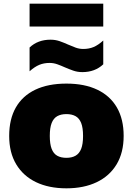

<svg xmlns="http://www.w3.org/2000/svg" viewBox="-20 -1014 722 1045"><path d="M341.5 11Q246 11 176.2 -22.5Q106.5 -56 68.2 -119.8Q30 -183.5 30 -274Q30 -365.5 66.2 -429Q102.5 -492.5 172.2 -525.8Q242 -559 341.5 -559Q440.5 -559 510.2 -525.5Q580 -492 616.5 -428.5Q653 -365 653 -274.5Q653 -183.5 614.8 -119.8Q576.5 -56 506.5 -22.5Q436.5 11 341.5 11ZM341.5 -155Q371 -155 391.2 -166.5Q411.5 -178 421.8 -204Q432 -230 432 -274Q432 -318.5 421.8 -344.5Q411.5 -370.5 391.2 -381.8Q371 -393 341.5 -393Q312 -393 291.8 -381.8Q271.5 -370.5 261.2 -344.5Q251 -318.5 251 -274.5Q251 -230.5 261 -204.2Q271 -178 291.2 -166.5Q311.5 -155 341.5 -155ZM428 -621.5Q401.5 -621.5 378.2 -629.8Q355 -638 333 -647.5Q312 -657 291.8 -664.2Q271.5 -671.5 250 -671.5Q219 -671.5 193.8 -661Q168.5 -650.5 141 -626V-755.5Q186 -798 255 -798Q281.5 -798 305 -789.8Q328.5 -781.5 350.5 -771.5Q371 -762.5 391.2 -755Q411.5 -747.5 433 -747.5Q464.5 -747.5 489.8 -758.2Q515 -769 542 -793.5V-664Q497 -621.5 428 -621.5ZM141 -869.5V-994H542V-869.5Z"/></svg>

Font: Encode Sans SemiExpanded Black
Style: Regular
Weight: 900
Width: 6
Designer: Multiple Designers
Foundry: Impallari Type
Version: Version 3.002